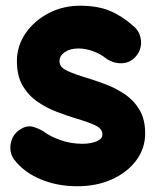

<svg xmlns="http://www.w3.org/2000/svg" viewBox="-20 -584 538 671"><path d="M457.5 -390.1Q439 -366.2 410.4 -363.3Q381.8 -360.4 354 -377.4Q330.1 -396.5 304 -405.5Q277.8 -414.6 254.4 -414.6Q225.1 -414.6 206.5 -401.9Q188 -389.2 188 -370.1Q188 -348.6 215.6 -336.2Q243.2 -323.7 281.2 -312.5Q313.5 -302.7 349.1 -289.3Q384.8 -275.9 416.3 -254.6Q447.8 -233.4 467.5 -200.2Q487.3 -167 487.3 -117.7Q487.3 -65.4 456.1 -23.4Q424.8 18.6 371.3 42.7Q317.9 66.9 250.5 66.9Q179.2 66.9 120.6 42Q62 17.1 28.3 -27.8Q11.7 -52.7 17.8 -83.5Q23.9 -114.3 49.3 -130.9Q74.2 -147.5 96.9 -140.4Q119.6 -133.3 134.8 -123Q156.7 -106.4 192.4 -94Q228 -81.5 268.1 -81.5Q295.9 -81.5 316.9 -89.8Q337.9 -98.1 337.9 -114.3Q337.9 -134.8 311.3 -146.7Q284.7 -158.7 247.6 -169.4Q215.3 -179.2 179.2 -192.9Q143.1 -206.5 111.1 -228.5Q79.1 -250.5 59.1 -284.7Q39.1 -318.8 39.1 -370.1Q39.1 -423.3 69.1 -467.3Q99.1 -511.2 149.4 -537.6Q199.7 -564 259.8 -564Q320.8 -564 363.3 -546.4Q405.8 -528.8 444.8 -494.1Q468.8 -475.1 472.4 -444.6Q476.1 -414.1 457.5 -390.1Z"/></svg>

Font: Mikhak-FD ExtraBold
Style: Regular
Weight: 800
Designer: Amin Abedi
Version: Version 3.2